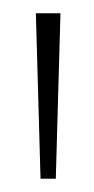

<svg xmlns="http://www.w3.org/2000/svg" viewBox="-20 -760 142 289"><path d="M41 -491 34 -740H71L64 -491Z"/></svg>

Font: Ojuju ExtraLight
Style: Regular
Weight: 200
Designer: Chisaokwu Joboson, Mirko Velimirovic
Foundry: Udi Foundry
Version: Version 1.000